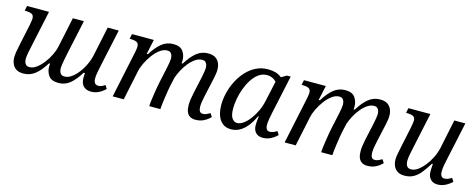

<svg xmlns="http://www.w3.org/2000/svg" viewBox="-31 -1058 3904 1580"><g transform="rotate(15 1921.0 -268.0)"><path d="M172 9Q133 9 110 -6.5Q87 -22 76.5 -47.5Q66 -73 66 -102Q66 -120 71 -150.5Q76 -181 83 -212L120 -387Q123 -401 126 -422Q129 -443 129 -447Q129 -477 108.5 -485.5Q88 -494 59 -494H50L59 -536H246L182 -237Q173 -196 167 -164.5Q161 -133 161 -114Q161 -101 164.5 -87.5Q168 -74 178 -64.5Q188 -55 207 -55Q237 -55 267 -77Q297 -99 323.5 -133.5Q350 -168 369 -207Q388 -246 395 -280L449 -536H543L480 -242Q474 -214 469.5 -189.5Q465 -165 462 -146Q459 -127 459 -114Q459 -101 462.5 -87.5Q466 -74 476 -64.5Q486 -55 506 -55Q531 -55 555.5 -69.5Q580 -84 602 -108Q624 -132 642.5 -162Q661 -192 673.5 -222.5Q686 -253 692 -280L746 -536H840L771 -215Q764 -184 759 -155Q754 -126 754 -104Q754 -79 764.5 -66Q775 -53 795 -53Q809 -53 822 -58.5Q835 -64 851 -75L869 -46Q853 -30 834 -17.5Q815 -5 794 2Q773 9 750 9Q707 9 683.5 -15Q660 -39 660 -85Q660 -94 660.5 -106.5Q661 -119 662 -126H651Q611 -60 569 -25.5Q527 9 471 9Q411 9 387 -24.5Q363 -58 363 -102Q363 -108 363.5 -114Q364 -120 365 -126H355Q315 -60 271.5 -25.5Q228 9 172 9Z M1638 10Q1609 10 1590.5 -2Q1572 -14 1563 -37Q1554 -60 1554 -93Q1554 -115 1557.5 -140Q1561 -165 1567 -193L1591 -303Q1596 -324 1600.5 -347Q1605 -370 1608.5 -390.5Q1612 -411 1612 -422Q1612 -435 1608.5 -448.5Q1605 -462 1595.5 -471.5Q1586 -481 1566 -481Q1537 -481 1508.5 -461.5Q1480 -442 1455 -411Q1430 -380 1411.5 -344.5Q1393 -309 1383 -278L1367 -206Q1364 -192 1359 -163Q1354 -134 1349.5 -100.5Q1345 -67 1341.5 -39Q1338 -11 1338 0H1243Q1243 -12 1246.5 -39.5Q1250 -67 1255 -101.5Q1260 -136 1266 -169Q1272 -202 1277 -225L1294 -303Q1299 -324 1303.5 -347Q1308 -370 1311.5 -390.5Q1315 -411 1315 -422Q1315 -435 1311.5 -448.5Q1308 -462 1298.5 -471.5Q1289 -481 1269 -481Q1238 -481 1207 -458Q1176 -435 1149.5 -399Q1123 -363 1104.5 -324.5Q1086 -286 1080 -256L1026 0H932L1017 -402Q1020 -416 1021.5 -429.5Q1023 -443 1023 -447Q1023 -477 1002.5 -485.5Q982 -494 953 -494H944L953 -536H1139L1112 -410H1122Q1163 -476 1205.5 -510.5Q1248 -545 1304 -545Q1363 -545 1387 -511.5Q1411 -478 1411 -434Q1411 -428 1410.5 -422Q1410 -416 1409 -410H1419Q1460 -476 1502.5 -510.5Q1545 -545 1601 -545Q1641 -545 1664 -529.5Q1687 -514 1697.5 -489Q1708 -464 1708 -434Q1708 -418 1705 -398.5Q1702 -379 1698 -360Q1694 -341 1690 -324L1663 -202Q1657 -175 1653 -150.5Q1649 -126 1649 -106Q1649 -82 1657 -67.5Q1665 -53 1686 -53Q1700 -53 1713.5 -58.5Q1727 -64 1746 -75L1764 -46Q1737 -19 1706.5 -4.5Q1676 10 1638 10Z M1941 10Q1897 10 1868.5 -13Q1840 -36 1826.5 -75.5Q1813 -115 1813 -165Q1813 -213 1825.5 -265.5Q1838 -318 1863 -368Q1888 -418 1924 -458Q1960 -498 2007 -522Q2054 -546 2111 -546Q2147 -546 2175 -538Q2203 -530 2228 -510L2272 -536H2305L2236 -215Q2230 -187 2224.5 -156.5Q2219 -126 2219 -104Q2219 -79 2228 -66Q2237 -53 2254 -53Q2270 -53 2284 -58.5Q2298 -64 2316 -75L2334 -46Q2309 -21 2278 -5.5Q2247 10 2211 10Q2173 10 2151.5 -13Q2130 -36 2130 -75Q2130 -90 2131 -105Q2132 -120 2136 -151H2130Q2107 -100 2078 -64Q2049 -28 2015 -9Q1981 10 1941 10ZM1976 -53Q2002 -53 2030 -73Q2058 -93 2083.5 -127Q2109 -161 2128.5 -203Q2148 -245 2157 -288L2202 -494L2212 -438Q2190 -474 2165.5 -486Q2141 -498 2116 -498Q2076 -498 2044 -475Q2012 -452 1988 -414.5Q1964 -377 1947.5 -332.5Q1931 -288 1923 -243Q1915 -198 1915 -161Q1915 -103 1933 -78Q1951 -53 1976 -53Z M3103 10Q3074 10 3055.5 -2Q3037 -14 3028 -37Q3019 -60 3019 -93Q3019 -115 3022.5 -140Q3026 -165 3032 -193L3056 -303Q3061 -324 3065.5 -347Q3070 -370 3073.5 -390.5Q3077 -411 3077 -422Q3077 -435 3073.5 -448.5Q3070 -462 3060.5 -471.5Q3051 -481 3031 -481Q3002 -481 2973.5 -461.5Q2945 -442 2920 -411Q2895 -380 2876.5 -344.5Q2858 -309 2848 -278L2832 -206Q2829 -192 2824 -163Q2819 -134 2814.5 -100.5Q2810 -67 2806.5 -39Q2803 -11 2803 0H2708Q2708 -12 2711.5 -39.5Q2715 -67 2720 -101.5Q2725 -136 2731 -169Q2737 -202 2742 -225L2759 -303Q2764 -324 2768.5 -347Q2773 -370 2776.5 -390.5Q2780 -411 2780 -422Q2780 -435 2776.5 -448.5Q2773 -462 2763.5 -471.5Q2754 -481 2734 -481Q2703 -481 2672 -458Q2641 -435 2614.5 -399Q2588 -363 2569.5 -324.5Q2551 -286 2545 -256L2491 0H2397L2482 -402Q2485 -416 2486.5 -429.5Q2488 -443 2488 -447Q2488 -477 2467.5 -485.5Q2447 -494 2418 -494H2409L2418 -536H2604L2577 -410H2587Q2628 -476 2670.5 -510.5Q2713 -545 2769 -545Q2828 -545 2852 -511.5Q2876 -478 2876 -434Q2876 -428 2875.5 -422Q2875 -416 2874 -410H2884Q2925 -476 2967.5 -510.5Q3010 -545 3066 -545Q3106 -545 3129 -529.5Q3152 -514 3162.5 -489Q3173 -464 3173 -434Q3173 -418 3170 -398.5Q3167 -379 3163 -360Q3159 -341 3155 -324L3128 -202Q3122 -175 3118 -150.5Q3114 -126 3114 -106Q3114 -82 3122 -67.5Q3130 -53 3151 -53Q3165 -53 3178.5 -58.5Q3192 -64 3211 -75L3229 -46Q3202 -19 3171.5 -4.5Q3141 10 3103 10Z M3420 9Q3381 9 3358 -6.5Q3335 -22 3324.5 -47.5Q3314 -73 3314 -102Q3314 -121 3319.5 -149.5Q3325 -178 3332 -212L3369 -387Q3372 -401 3375 -422Q3378 -443 3378 -447Q3378 -477 3357.5 -485.5Q3337 -494 3308 -494H3299L3308 -536H3495L3431 -237Q3425 -210 3418 -174Q3411 -138 3411 -116Q3411 -100 3415 -86Q3419 -72 3429.5 -63.5Q3440 -55 3459 -55Q3486 -55 3515 -75.5Q3544 -96 3571 -130Q3598 -164 3618 -205Q3638 -246 3647 -287L3699 -536H3793L3724 -215Q3717 -184 3712 -155.5Q3707 -127 3707 -104Q3707 -79 3716 -66Q3725 -53 3742 -53Q3758 -53 3772 -58.5Q3786 -64 3804 -75L3822 -46Q3797 -22 3766 -6.5Q3735 9 3699 9Q3661 9 3639.5 -16Q3618 -41 3618 -75Q3618 -89 3618.5 -107Q3619 -125 3621 -144H3613Q3585 -99 3558 -64.5Q3531 -30 3498 -10.5Q3465 9 3420 9Z"/></g></svg>

Font: Noto Serif
Style: Italic
Weight: 400
Italic angle: -12°
Designer: Monotype Design Team
Foundry: Monotype Imaging Inc.
Version: Version 2.013